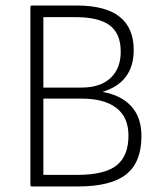

<svg xmlns="http://www.w3.org/2000/svg" viewBox="-20 -675 584 695"><path d="M96 0Q90 0 90 -6V-649Q90 -655 96 -655H258Q464 -655 464 -494Q464 -378 353 -343V-342Q419 -330 455.5 -290Q492 -250 492 -182Q492 -88 437 -44Q382 0 261 0ZM137 -358H275Q343 -358 380 -392.5Q417 -427 417 -488Q417 -553 377.5 -583Q338 -613 253 -613H137ZM137 -42H260Q358 -42 401.5 -76Q445 -110 445 -184Q445 -251 401 -284.5Q357 -318 277 -318H137Z"/></svg>

Font: Sofia Sans Semi Condensed Light
Style: Regular
Weight: 300
Designer: Botio Nikoltchev, Ani Petrova
Foundry: lettersoup
Version: Version 4.100; ttfautohint (v1.8.4.7-5d5b)